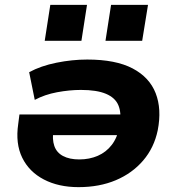

<svg xmlns="http://www.w3.org/2000/svg" viewBox="-20 -759 735 790"><path d="M303 11Q221 11 160.5 -20.5Q100 -52 71.5 -110Q43 -168 55 -249L60 -288H503L491 -203H175L200 -227Q194 -186 203.5 -158.5Q213 -131 239.5 -117Q266 -103 306 -103Q348 -103 382.5 -118Q417 -133 440 -163Q463 -193 471 -237L473 -252Q480 -295 467 -326Q454 -357 416 -373Q378 -389 313 -389Q266 -389 215 -379.5Q164 -370 123 -348L100 -462Q148 -488 212.5 -501Q277 -514 339 -514Q456 -514 525.5 -477.5Q595 -441 620.5 -375.5Q646 -310 629 -223Q614 -151 569 -98.5Q524 -46 456.5 -17.5Q389 11 303 11ZM414 -591 437 -739H589L565 -591ZM164 -591 187 -739H338L315 -591Z"/></svg>

Font: Nunito Sans 7pt SemiExpanded ExtraBold
Style: Italic
Weight: 800
Width: 6
Italic angle: -9°
Designer: Vernon Adams
Foundry: Vernon Adams
Version: Version 3.101;gftools[0.9.27]